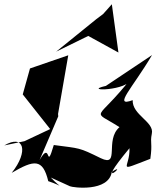

<svg xmlns="http://www.w3.org/2000/svg" viewBox="-29 -863 735 903"><path d="M300 13C312 19 482 42 497 -55C584 -109 401 50 580 -166C583 -70 511 -52 678 -116C689 -192 676 -189 685 -234C698 -290 592 -322 595 -392C500 -357 594 -448 686 -604L469 -459C350 -432 581 -435 587 -494C423 -284 396 -353 533 -265C462 -204 537 -75 445 -119C339 -171 350 -164 224 -181C185 -49 213 -209 157 -110L245 -316L244 -327L292 -603L112 -541L78 -419L207 -256L86 -199L-9 -179C84 -234 107 -151 26 -50C132 -112 172 -118 198 -11C271 13 263 28 210 -28ZM424 -773 235 -620 386 -694 528 -616 497 -843 456 -797Z"/></svg>

Font: Asimov Silicon
Style: Regular
Weight: 400
Designer: Google
Version: Version 2.000980; 2014